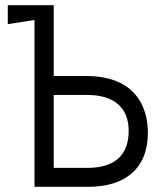

<svg xmlns="http://www.w3.org/2000/svg" viewBox="-20 -720 640 740"><path d="M317 -73H187V-354H317C418 -354 476 -306 476 -216C476 -119 419 -73 317 -73ZM550 -209C550 -308 501 -427 313 -427H187V-700H10V-627L113 -643V0H320C460 0 550 -68 550 -209Z"/></svg>

Font: Fliege Mono Light
Style: Regular
Weight: 300
Version: Version 0.020;Glyphs 3.3 (3306)